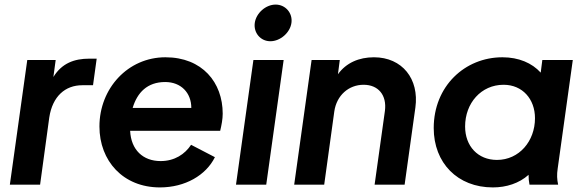

<svg xmlns="http://www.w3.org/2000/svg" viewBox="-20 -806 2543 838"><path d="M23 0H155L195 -293C209 -386 265 -434 339 -434H386L402 -550H370C304 -550 250 -530 213 -470L223 -544H99Z M678 12C788 12 879 -41 918 -120L814 -174C787 -133 742 -103 681 -103C604 -103 552 -152 548 -235H941C947 -260 952 -286 952 -310C952 -446 863 -556 702 -556C538 -556 414 -420 414 -254C414 -104 517 12 678 12ZM559 -335C579 -402 623 -448 701 -448C770 -448 815 -401 815 -335Z M1010 0H1142L1218 -544H1086ZM1092 -706C1086 -663 1117 -626 1160 -626C1203 -626 1246 -663 1252 -706C1258 -749 1226 -786 1183 -786C1140 -786 1098 -749 1092 -706Z M1264 0H1395L1439 -319C1449 -390 1502 -436 1567 -436C1631 -436 1669 -391 1660 -322L1615 0H1746L1793 -337C1810 -461 1736 -556 1612 -556C1547 -556 1491 -532 1455 -482L1463 -544H1340Z M2131 12C2190 12 2246 -6 2287 -43C2287 -28 2288 -15 2291 0H2416C2411 -24 2410 -43 2414 -70L2480 -544H2347L2340 -489C2302 -531 2244 -556 2173 -556C2009 -556 1873 -430 1873 -247C1873 -95 1977 12 2131 12ZM2010 -254C2010 -356 2080 -436 2178 -436C2260 -436 2315 -374 2315 -290C2315 -190 2246 -108 2149 -108C2066 -108 2010 -168 2010 -254Z"/></svg>

Font: Mluvka Bold
Style: Italic
Weight: 700
Italic angle: -8°
Designer: Modified by Jiří Krblich, Original typeface by Gumpita Rahayu
Foundry: Gumpita Rahayu & Jiří Krblich
Version: Version 2.000;Glyphs 3.1.1 (3134)